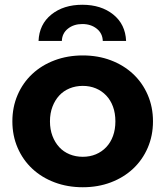

<svg xmlns="http://www.w3.org/2000/svg" viewBox="-20 -779 695 807"><path d="M32 -269Q32 -329 54 -380Q76 -431 115.5 -468Q155 -505 209.5 -525.5Q264 -546 328 -546Q392 -546 446 -525.5Q500 -505 539.5 -468Q579 -431 601 -380Q623 -329 623 -269Q623 -209 601 -158Q579 -107 539.5 -70Q500 -33 446 -12.5Q392 8 328 8Q264 8 209.5 -12.5Q155 -33 115.5 -70Q76 -107 54 -158Q32 -209 32 -269ZM465 -269Q465 -303 455 -330.5Q445 -358 426.5 -377.5Q408 -397 383 -407.5Q358 -418 328 -418Q298 -418 272.5 -407.5Q247 -397 229 -377.5Q211 -358 200.5 -330.5Q190 -303 190 -269Q190 -235 200.5 -207.5Q211 -180 229 -160.5Q247 -141 272.5 -130.5Q298 -120 328 -120Q358 -120 383 -130.5Q408 -141 426.5 -160.5Q445 -180 455 -207.5Q465 -235 465 -269ZM326 -759Q405 -759 456 -718Q507 -677 510 -607H412Q411 -639 386.5 -658.5Q362 -678 326 -678Q290 -678 265.5 -658.5Q241 -639 240 -607H142Q145 -677 196 -718Q247 -759 326 -759Z"/></svg>

Font: CMG Sans
Style: Bold
Weight: 700
Designer: Julieta Ulanovsky
Foundry: Julieta Ulanovsky
Version: Version 7.200